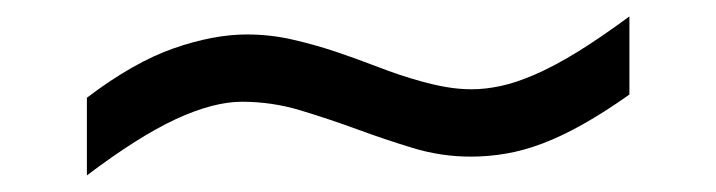

<svg xmlns="http://www.w3.org/2000/svg" viewBox="-20 -415 873 234"><path d="M747.1 -299.8Q716.8 -278.3 690.7 -263.7Q664.6 -249 641.4 -240.2Q618.2 -231.4 596.7 -227.8Q575.2 -224.1 554.2 -224.1Q517.6 -224.1 483.2 -234.6Q448.7 -245.1 414.8 -257.6Q380.9 -270 346.2 -280.5Q311.5 -291 274.9 -291Q240.2 -291 194.3 -269.8Q148.4 -248.5 85.9 -201.2V-295.9Q142.6 -338.9 191.4 -356Q240.2 -373 280.8 -373Q309.1 -373 335.9 -366.9Q362.8 -360.8 388.9 -352.1Q415 -343.3 440.9 -333.3Q466.8 -323.2 493.2 -315.9Q508.8 -311.5 524.4 -308.8Q540 -306.2 555.2 -306.2Q571.3 -306.2 589.8 -310.1Q608.4 -314 631.6 -324Q654.8 -334 683.1 -351.3Q711.4 -368.7 747.1 -395Z"/></svg>

Font: Charis SIL
Style: Bold
Weight: 700
Foundry: SIL International
Version: Version 4.112